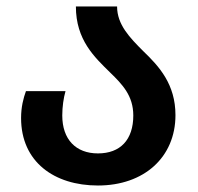

<svg xmlns="http://www.w3.org/2000/svg" viewBox="-20 -562 611 592"><path d="M282 10C424 10 521 -77 521 -207C521 -302 471 -357 422 -404C380 -446 341 -486 341 -542H214C214 -439 271 -386 320 -338C357 -302 391 -267 391 -206C391 -131 351 -89 282 -89C214 -89 172 -132 172 -206C172 -233 176 -260 182 -281H60C52 -259 45 -232 45 -198C45 -63 147 10 282 10Z"/></svg>

Font: Noto Sans Georgian SemiBold
Style: Regular
Weight: 600
Designer: Monotype Design Team, Akaki Razmadze
Foundry: Google LLC
Version: Version 2.005